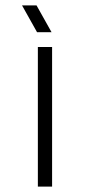

<svg xmlns="http://www.w3.org/2000/svg" viewBox="-20 -695 335 715"><path d="M121 0H174V-520H121ZM62 -675 118 -575H172L116 -675Z"/></svg>

Font: Grotesk 01 Extrafine
Style: Bold
Weight: 400
Designer: Frank Adebiaye, contributions by Jérémy Landes, Ariel Martín Pérez
Foundry: Velvetyne Type Foundry
Version: Version 3.000;Glyphs 3.1.2 (3150)